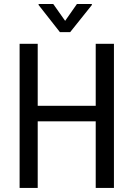

<svg xmlns="http://www.w3.org/2000/svg" viewBox="-20 -927 660 947"><path d="M542 0H452.1V-328.6H166V0H76.7V-710.9H166V-405.3H452.1V-710.9H542ZM301.3 -824.2 359.4 -907.2H433.1V-902.3L326.2 -768.6H275.4L170.4 -902.3V-907.2H242.7Z"/></svg>

Font: Roboto Condensed
Style: Regular
Weight: 400
Designer: Google
Version: Version 2.001047; 2015